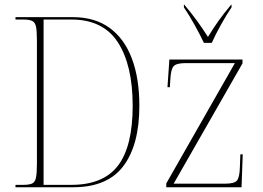

<svg xmlns="http://www.w3.org/2000/svg" viewBox="-20 -786 1105 806"><path d="M45 0V-10H77Q102 -10 114.5 -15.5Q127 -21 131 -40Q135 -59 135 -99V-617Q135 -656 131 -674.5Q127 -693 114.5 -698.5Q102 -704 77 -704H45V-714H286Q378 -714 440 -669Q502 -624 533.5 -540.5Q565 -457 565 -342Q565 -178 498 -89Q431 0 288 0ZM279 -10Q414 -10 475.5 -91Q537 -172 537 -342Q537 -512 475 -608Q413 -704 280 -704H163V-10ZM678 0V-16L966 -521H758Q719 -521 708 -507Q697 -493 695 -452L693 -420H683L691 -536H998V-520L709 -15H926Q965 -15 975.5 -29Q986 -43 987 -85L989 -138H999L994 0ZM836 -606Q820 -640 796 -683Q772 -726 752 -755V-766H754Q785 -729 807.5 -698Q830 -667 853 -631Q875 -667 897 -698Q919 -729 950 -766H952V-755Q932 -726 908 -683Q884 -640 869 -606Z"/></svg>

Font: Noto Serif Display SemiCondensed Thin
Style: Regular
Weight: 100
Width: 4
Designer: Monotype Design Team
Foundry: Monotype Imaging Inc.
Version: Version 2.009